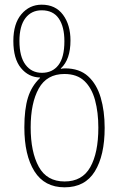

<svg xmlns="http://www.w3.org/2000/svg" viewBox="-20 -790 516 820"><path d="M256 10Q170 10 127 -58.5Q84 -127 84 -246Q84 -324 99.5 -373.5Q115 -423 151 -457V-459Q102 -460 69.5 -499.5Q37 -539 37 -615Q37 -689 71.5 -729.5Q106 -770 158 -770Q217 -770 249 -727Q281 -684 281 -617Q281 -536 240 -498V-496Q247 -498 258 -498Q319 -498 356 -464.5Q393 -431 410 -373.5Q427 -316 427 -244Q427 -126 385 -58Q343 10 256 10ZM159 -479Q204 -479 229.5 -512Q255 -545 255 -614Q255 -676 231 -711Q207 -746 158 -746Q114 -746 88.5 -712.5Q63 -679 63 -615Q63 -548 89 -513.5Q115 -479 159 -479ZM256 -15Q331 -15 365.5 -76Q400 -137 400 -245Q400 -310 386 -362Q372 -414 340.5 -444Q309 -474 255 -474Q180 -474 145.5 -412Q111 -350 111 -246Q111 -141 145.5 -78Q180 -15 256 -15Z"/></svg>

Font: Noto Sans Georgian Condensed Thin
Style: Regular
Weight: 100
Width: 3
Designer: Monotype Design Team, Akaki Razmadze
Foundry: Google LLC
Version: Version 2.005; ttfautohint (v1.8.4.7-5d5b)